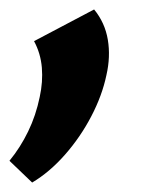

<svg xmlns="http://www.w3.org/2000/svg" viewBox="-44 -170 344 406"><path d="M24 216 -24 170Q-1 142 15.5 108Q32 74 40 35Q47 3 44.5 -27Q42 -57 28 -83L155 -150Q178 -122 184 -86Q190 -50 181 -11Q172 32 149 76Q126 120 93.5 157Q61 194 24 216Z"/></svg>

Font: Ysabeau Office ExtraBold
Style: Italic
Weight: 800
Italic angle: -12°
Designer: Christian Thalmann (Catharsis Fonts)
Version: Version 2.001;gftools[0.9.30]; featfreeze: tnum,lnum,ss02